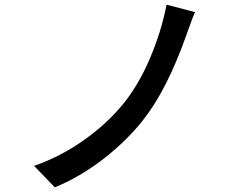

<svg xmlns="http://www.w3.org/2000/svg" viewBox="-20 -777 1040 823"><path d="M779 -627Q695 -390 593 -262Q524 -174 423.5 -96Q323 -18 215 26L126 -66Q238 -105 337 -174.5Q436 -244 506 -329Q574 -412 623 -527.5Q672 -643 694 -757L816 -725Q806 -704 779 -627Z"/></svg>

Font: Sinter Medium
Style: Regular
Weight: 500
Foundry: Adobe & rsms
Version: Version 1.000